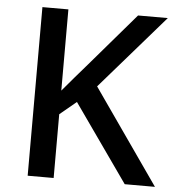

<svg xmlns="http://www.w3.org/2000/svg" viewBox="-52 -762 737 810"><g transform="rotate(5 317.0 -357.0)"><path d="M634 0H506L275 -328L205 -270V0H95V-714H205V-370Q230 -400 255.5 -429.5Q281 -459 307 -489L500 -714H626L354 -401Z"/></g></svg>

Font: Noto Sans Kawi Medium
Style: Regular
Weight: 500
Designer: Fadhl Haqq
Version: Version 1.000